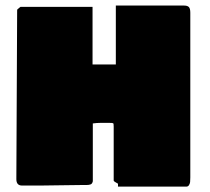

<svg xmlns="http://www.w3.org/2000/svg" viewBox="-20 -698 765 700"><path d="M673.8 -651.4V-50.8Q673.8 -40.5 673.1 -34.4Q672.4 -28.3 668.9 -22.9Q665.5 -17.6 659.2 -17.6H410.2V-28.3Q409.2 -29.3 402.6 -32.7Q396 -36.1 394.5 -39.1V-236.3Q394.5 -247.1 392.8 -248.5Q391.1 -250 378.9 -250H345.7Q334 -250 318.4 -248V-37.1Q316.4 -28.3 310.8 -25.9Q305.2 -23.4 293.9 -23.4H271.5Q248.5 -23.4 199.5 -22.5Q150.4 -21.5 125 -21.5H60.5Q39.6 -21.5 39.6 -44.9L42.5 -660.2Q42.5 -662.6 43.9 -664.3Q45.4 -666 49.8 -669.2Q54.2 -672.4 54.7 -672.9H317.4V-462.9H402.3V-677.7H651.4Q663.1 -677.7 668.5 -672.4Q673.8 -667 673.8 -651.4Z"/></svg>

Font: Bowlby One SC
Style: Regular
Weight: 400
Width: 1
Version: Version 1.2